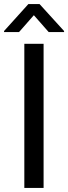

<svg xmlns="http://www.w3.org/2000/svg" viewBox="-39 -927 336 947"><path d="M201 -769 128 -852 55 -769H-19V-774L101 -907H156L277 -774V-769ZM81 -711H176V0H81Z"/></svg>

Font: Freesentation 5 Medium
Style: Regular
Weight: 500
Designer: glyphs from Roboto by Christian Robertson / Hangul glyphs from Noto Sans CJK(Source Han Sans) by Jang Soo-young and Kang
Foundry: PT&
Version: Version 2.001